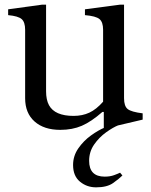

<svg xmlns="http://www.w3.org/2000/svg" viewBox="-20 -548 648 825"><path d="M393 257Q353 257 323.5 232.5Q294 208 294 161Q294 122 316.5 89.5Q339 57 371 34Q403 11 430 0L489 -10Q466 -1 436 20.5Q406 42 384.5 73Q363 104 363 143Q363 211 430 211Q453 211 470.5 204.5Q488 198 496 194L506 206Q492 220 466 238.5Q440 257 393 257ZM239 10Q169 10 128.5 -26Q88 -62 88 -126V-420Q88 -453 73 -466Q58 -479 15 -483V-508L161 -528H178V-156Q178 -119 190.5 -96Q203 -73 229.5 -61.5Q256 -50 296 -50Q334 -50 364 -64Q394 -78 423 -111V-420Q423 -453 407.5 -466Q392 -479 345 -483V-508L496 -528H513V-126Q513 -92 528.5 -79.5Q544 -67 593 -61V-34L440 2H426V-67H420Q372 -25 331.5 -7.5Q291 10 239 10Z"/></svg>

Font: Hedvig Letters Serif 24pt 24pt
Style: Regular
Weight: 400
Version: Version 1.000